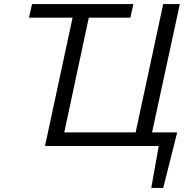

<svg xmlns="http://www.w3.org/2000/svg" viewBox="-20 -720 958 947"><path d="M418 -633 297 -67H649L785 -700H867L730 -67H854L785 207H726L763 0H202L338 -633H123L138 -700H638L623 -633Z"/></svg>

Font: Isabella Sans
Style: Italic
Weight: 400
Italic angle: -12°
Designer: Christian Thalmann (Catharsis Fonts), Cristiano Sobral
Foundry: The Isabella Sans Project Authors
Version: Version 2.026; ttfautohint (v1.8.4.7-5d5b-dirty)